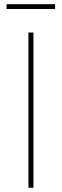

<svg xmlns="http://www.w3.org/2000/svg" viewBox="-20 -880 290 900"><path d="M136.7 -727.5V0H113.3V-727.5ZM238.3 -860.4V-837.9H10.7V-860.4Z"/></svg>

Font: Inter Tight Thin
Style: Regular
Weight: 250
Designer: Rasmus Andersson
Foundry: rsms
Version: Version 3.004